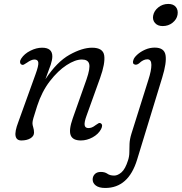

<svg xmlns="http://www.w3.org/2000/svg" viewBox="-20 -705 923 976"><path d="M89 -377Q82.5 -380.5 82 -389.2Q81.5 -398 88 -407.5Q104 -432 134.5 -447.2Q165 -462.5 194 -462.5Q246 -462.5 246 -418.5Q246 -401 237.8 -376Q229.5 -351 211 -302.5Q269.5 -391 333.8 -426.8Q398 -462.5 448 -462.5Q504 -462.5 509.8 -422.8Q515.5 -383 489 -309L420.5 -118.5Q408 -84.5 410.2 -69.2Q412.5 -54 429.5 -54Q438 -54 446.8 -57.2Q455.5 -60.5 467 -69.5Q475 -75 480.5 -78.2Q486 -81.5 492.5 -78Q505 -70 493.5 -48Q480 -23 451 -7Q422 9 391 9Q349.5 9 339.2 -17.8Q329 -44.5 350 -104L420 -302Q439.5 -358.5 433.2 -380.5Q427 -402.5 396 -402.5Q362.5 -402.5 318.2 -373.8Q274 -345 233.2 -292Q192.5 -239 169 -166.5Q154.5 -121 149.8 -104.8Q145 -88.5 145 -79Q145 -70 149 -57.5Q153 -45 153 -31Q153 -13 134.8 -2Q116.5 9 88.5 9Q64 9 59.2 -13.5Q54.5 -36 73 -84.5L161 -328.5Q176.5 -371 174.8 -386.8Q173 -402.5 155 -402.5Q139.5 -402.5 116.5 -386Q108 -380 101.5 -376.8Q95 -373.5 89 -377ZM807 -572.5Q781.5 -572.5 768 -588Q754.5 -603.5 758.5 -625.5Q763 -650 784.8 -667.5Q806.5 -685 835.5 -685Q861.5 -685 874 -669.5Q886.5 -654 882.5 -630Q878.5 -606.5 857.2 -589.5Q836 -572.5 807 -572.5ZM804.5 -310.5 677 106.5Q633 250.5 515 250.5Q483.5 250.5 467.2 238.2Q451 226 451 207.5Q451 191.5 461.8 180.2Q472.5 169 492.5 169Q513 169 526 178.2Q539 187.5 560.5 187.5Q578.5 187.5 597.8 170.8Q617 154 631 109.5Q637.5 89.5 637.5 69Q637.5 48.5 638.5 25.5Q639.5 2.5 648 -25L734.5 -300Q749.5 -346.5 749.5 -375Q749.5 -403.5 729 -403.5Q708 -403.5 687 -383Q676 -374.5 666 -376.5Q651 -380.5 658 -400Q661.5 -412.5 677.8 -427.2Q694 -442 717.5 -452.5Q741 -463 766.5 -463Q815 -463 821.5 -424.8Q828 -386.5 804.5 -310.5Z"/></svg>

Font: Fraunces 9pt SuperSoft Light
Style: Italic
Weight: 300
Italic angle: -16°
Version: Version 1.000;[b76b70a41]